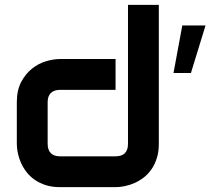

<svg xmlns="http://www.w3.org/2000/svg" viewBox="-20 -771 891 791"><path d="M634.3 -178.2Q634.3 -145.5 626 -119.4Q617.7 -93.3 604 -73.5Q590.3 -53.7 572.3 -39.8Q554.2 -25.9 534.4 -17.1Q514.6 -8.3 494.4 -4.2Q474.1 0 456.1 0H227.1Q194.3 0 168.5 -8.3Q142.6 -16.6 122.8 -30.5Q103 -44.4 89.1 -62.5Q75.2 -80.6 66.4 -100.3Q57.6 -120.1 53.5 -140.4Q49.3 -160.6 49.3 -178.2V-350.1Q49.3 -398.9 67.1 -432.9Q85 -466.8 111.6 -488Q138.2 -509.3 169.4 -518.6Q200.7 -527.8 227.1 -527.8H456.1V-400.9H228Q202.6 -400.9 189.5 -387.9Q176.3 -375 176.3 -350.1V-179.2Q176.3 -153.3 189.2 -140.1Q202.1 -127 227.1 -127H456.1Q481.9 -127 494.6 -140.1Q507.3 -153.3 507.3 -178.2V-751H634.3ZM766.6 -470.2H694.8L731 -666H826.7Z"/></svg>

Font: Audiowide
Style: Regular
Weight: 400
Version: Version 1.003